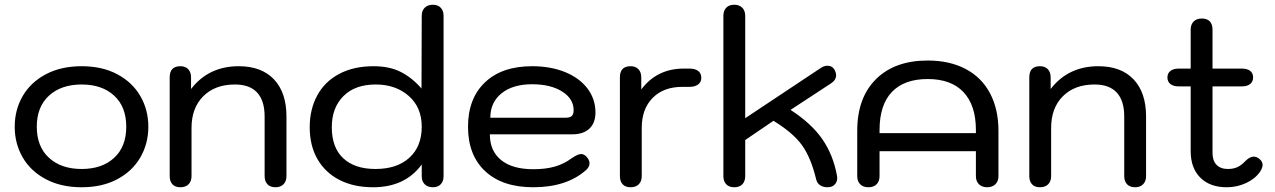

<svg xmlns="http://www.w3.org/2000/svg" viewBox="-20 -779 5373 809"><path d="M42 -245Q42 -316 75.5 -374Q109 -432 173 -466Q237 -500 324 -500Q411 -500 474.5 -466Q538 -432 571.5 -374Q605 -316 605 -245Q605 -174 571.5 -116Q538 -58 474.5 -24Q411 10 324 10Q237 10 173 -24Q109 -58 75.5 -116Q42 -174 42 -245ZM512 -245Q512 -329 461 -376Q410 -423 324 -423Q238 -423 186.5 -376Q135 -329 135 -245Q135 -161 186.5 -114Q238 -67 324 -67Q410 -67 461 -114Q512 -161 512 -245Z M695 -37V-453Q695 -500 740 -500Q761 -500 773 -487.5Q785 -475 785 -453V-404Q859 -500 986 -500Q1082 -500 1134.5 -444.5Q1187 -389 1187 -288V-37Q1187 -15 1174.5 -2.5Q1162 10 1141 10Q1119 10 1107 -2.5Q1095 -15 1095 -37V-288Q1095 -355 1063.5 -389Q1032 -423 970 -423Q886 -423 836.5 -373.5Q787 -324 787 -240V-37Q787 -15 774.5 -2.5Q762 10 740 10Q718 10 706.5 -2.5Q695 -15 695 -37Z M1285 -243Q1285 -318 1316.5 -376.5Q1348 -435 1409 -467.5Q1470 -500 1554 -500Q1622 -500 1669.5 -475.5Q1717 -451 1756 -406L1757 -712Q1757 -734 1769.5 -746.5Q1782 -759 1804 -759Q1825 -759 1837 -746.5Q1849 -734 1849 -712V-37Q1849 -15 1837 -2.5Q1825 10 1804 10Q1782 10 1769.5 -2.5Q1757 -15 1757 -37V-86Q1687 10 1552 10Q1471 10 1411 -20.5Q1351 -51 1318 -108Q1285 -165 1285 -243ZM1757 -245Q1757 -327 1702 -375Q1647 -423 1563 -423Q1476 -423 1427 -374Q1378 -325 1378 -243Q1378 -157 1426.5 -112Q1475 -67 1562 -67Q1653 -67 1705 -114.5Q1757 -162 1757 -245Z M1952 -245Q1952 -364 2023.5 -432Q2095 -500 2222 -500Q2300 -500 2360.5 -475.5Q2421 -451 2455 -406.5Q2489 -362 2489 -305Q2489 -261 2463.5 -237Q2438 -213 2391 -213H2044Q2044 -143 2091.5 -104.5Q2139 -66 2227 -66Q2279 -66 2317.5 -77Q2356 -88 2390 -113Q2415 -130 2428 -130Q2440 -130 2450 -120Q2464 -106 2464 -91Q2464 -76 2450 -63Q2368 10 2227 10Q2097 10 2024.5 -57.5Q1952 -125 1952 -245ZM2363 -283Q2381 -283 2389 -290Q2397 -297 2397 -315Q2397 -363 2348.5 -393.5Q2300 -424 2222 -424Q2141 -424 2093.5 -386Q2046 -348 2046 -283Z M2592 -37V-453Q2592 -500 2637 -500Q2658 -500 2670 -487.5Q2682 -475 2682 -453V-402Q2748 -490 2861 -490H2885Q2909 -490 2922 -480Q2935 -470 2935 -451Q2935 -433 2921.5 -423Q2908 -413 2885 -413H2855Q2776 -413 2730 -366.5Q2684 -320 2684 -240V-37Q2684 -15 2671.5 -2.5Q2659 10 2637 10Q2615 10 2603.5 -2.5Q2592 -15 2592 -37Z M3028 -37V-712Q3028 -734 3040 -746.5Q3052 -759 3074 -759Q3095 -759 3107.5 -746.5Q3120 -734 3120 -712V-281L3439 -493Q3452 -502 3467 -502Q3487 -502 3497 -484Q3503 -472 3503 -462Q3503 -442 3482 -428L3311 -316Q3399 -259 3445 -192.5Q3491 -126 3507 -37Q3510 -17 3499 -3.5Q3488 10 3467 10Q3448 10 3435.5 1.5Q3423 -7 3419 -23Q3397 -115 3359 -167.5Q3321 -220 3239 -270L3120 -189V-37Q3120 -15 3108 -2.5Q3096 10 3074 10Q3052 10 3040 -2.5Q3028 -15 3028 -37Z M3592 -37V-228Q3592 -367 3671 -445.5Q3750 -524 3889 -524Q3981 -524 4048.5 -488.5Q4116 -453 4151.5 -386Q4187 -319 4187 -228V-37Q4187 -15 4174 -2.5Q4161 10 4139 10Q4118 10 4105 -2.5Q4092 -15 4092 -37V-142H3686V-37Q3686 -15 3673.5 -2.5Q3661 10 3639 10Q3617 10 3604.5 -2.5Q3592 -15 3592 -37ZM4092 -218V-231Q4092 -335 4040 -390.5Q3988 -446 3889 -446Q3790 -446 3738 -391.5Q3686 -337 3686 -231V-218Z M4317 -37V-453Q4317 -500 4362 -500Q4383 -500 4395 -487.5Q4407 -475 4407 -453V-404Q4481 -500 4608 -500Q4704 -500 4756.5 -444.5Q4809 -389 4809 -288V-37Q4809 -15 4796.5 -2.5Q4784 10 4763 10Q4741 10 4729 -2.5Q4717 -15 4717 -37V-288Q4717 -355 4685.5 -389Q4654 -423 4592 -423Q4508 -423 4458.5 -373.5Q4409 -324 4409 -240V-37Q4409 -15 4396.5 -2.5Q4384 10 4362 10Q4340 10 4328.5 -2.5Q4317 -15 4317 -37Z M5300 -84Q5300 -72 5289 -55Q5268 -25 5230 -7.5Q5192 10 5149 10Q5078 10 5037.5 -30.5Q4997 -71 4997 -142V-415H4947Q4924 -415 4911.5 -425Q4899 -435 4899 -453Q4899 -470 4911.5 -480Q4924 -490 4947 -490H4997V-654Q4997 -676 5009.5 -688.5Q5022 -701 5044 -701Q5066 -701 5077.5 -689Q5089 -677 5089 -654V-490H5212Q5235 -490 5247.5 -480.5Q5260 -471 5260 -453Q5260 -435 5247.5 -425Q5235 -415 5212 -415H5089V-134Q5089 -102 5106 -84.5Q5123 -67 5154 -67Q5176 -67 5193 -74.5Q5210 -82 5227 -100Q5246 -119 5262 -119Q5276 -119 5287 -109Q5300 -98 5300 -84Z"/></svg>

Font: Kodchasan Medium
Style: Regular
Weight: 500
Designer: Katatrad Aksorn Co.,Ltd.
Foundry: Cadson Demak Co.,Ltd.
Version: Version 1.000; ttfautohint (v1.6)